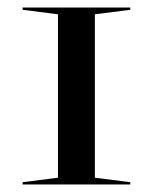

<svg xmlns="http://www.w3.org/2000/svg" viewBox="-20 -490 406 510"><path d="M232 -452 326 -464V-470H40V-464L134 -452V-18L40 -6V0H326V-6L232 -18Z"/></svg>

Font: Mazius Display
Style: Regular
Weight: 400
Designer: Alberto Casagrande & Collletttivo
Foundry: Collletttivo
Version: Version 2.000;Glyphs 3.2 (3217)